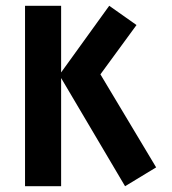

<svg xmlns="http://www.w3.org/2000/svg" viewBox="-20 -645 596 665"><path d="M413.2 0 185.4 -385.4 358.3 -625 452.8 -558.3Q452.8 -558.3 327.8 -387.5L520.8 -65.3Q520.8 -65.3 413.2 0ZM66.7 0V-625H191.7V0Z"/></svg>

Font: co2trust
Style: Bold
Weight: 700
Designer: Kristian Moeller
Foundry: Dicotype
Version: Version 1.000